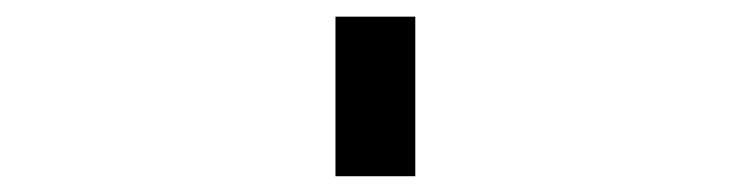

<svg xmlns="http://www.w3.org/2000/svg" viewBox="-20 -704 919 235"><path d="M390.6 -683.6H488.3V-488.3H390.6Z"/></svg>

Font: BabelStone Pigpen
Style: Regular
Weight: 400
Designer: Andrew West
Foundry: BabelStone
Version: Version 1.02 November 6, 2013